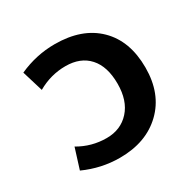

<svg xmlns="http://www.w3.org/2000/svg" viewBox="-126 -656 791 791"><g transform="rotate(-30 269.0 -260.0)"><path d="M88.9 -124Q150.4 -87.9 221.7 -87.9Q289.1 -87.9 330.6 -133.8Q372.1 -179.7 372.1 -259.8Q372.1 -341.8 332.5 -385.7Q293 -429.7 221.7 -429.7Q151.4 -429.7 88.9 -393.6L58.6 -493.2Q140.6 -530.3 228.5 -530.3Q358.4 -530.3 431.6 -458.5Q504.9 -386.7 504.9 -259.8Q504.9 -135.7 429.2 -63Q353.5 9.8 228.5 9.8Q140.6 9.8 58.6 -27.3Z"/></g></svg>

Font: Mgen+ 1c bold
Style: Bold
Weight: 700
Designer: [Source Han Sans]
Ryoko NISHIZUKA  (kana & ideographs); Paul D. Hunt (Latin, Greek & Cyrillic); Wenlong ZHANG  (bopomofo
Version: Version 1.059.20150602